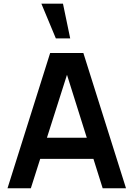

<svg xmlns="http://www.w3.org/2000/svg" viewBox="-20 -1002 710 1022"><path d="M315.2 -982.5 353.7 -797.5H277.3L200.2 -982.5ZM650.7 0 423.7 -720H247L20 0H144.2L350 -646H323.3L526.5 0ZM524 -156.2V-268.7H146V-156.2Z"/></svg>

Font: Hauora
Style: Regular
Weight: 400
Designer: Wayne Shih
Foundry: WCYS
Version: Version 1.001